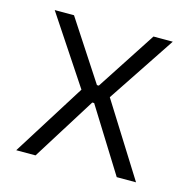

<svg xmlns="http://www.w3.org/2000/svg" viewBox="-80 -566 636 644"><g transform="rotate(15 238.5 -244.0)"><path d="M97.5 0H30.5L195 -262V-244L33.5 -487.5H100.5L235.5 -281H242L376.5 -487.5H443.5L282 -244.5V-262L446.5 0H379.5L242 -220.5H235.5Z"/></g></svg>

Font: Anek Devanagari Medium Light
Style: Regular
Weight: 300
Version: Version 1.003